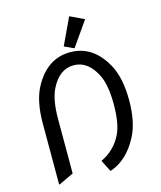

<svg xmlns="http://www.w3.org/2000/svg" viewBox="-139 -1060 988 1178"><g transform="rotate(-15 355.0 -470.5)"><path d="M87.9 19.5V-368.7Q87.9 -510.7 134.8 -596.7Q216.8 -747.1 362.3 -747.1Q508.3 -747.1 589.8 -596.7Q636.7 -510.7 636.7 -368.7Q636.7 -229 589.8 -140.6Q523.9 -16.6 418 19.5H413.1L376.5 -53.2Q463.4 -94.2 505.9 -178.7Q539.1 -243.7 539.1 -368.7Q539.1 -492.7 505.9 -558.6Q453.1 -664.1 362.3 -664.1Q271.5 -664.1 218.8 -558.6Q185.5 -492.7 185.5 -368.7V-24.4L92.8 19.5ZM413.6 -960H418.5L504.4 -918.9L396.5 -764.6H391.6L334.5 -791.5Z"/></g></svg>

Font: Nova Oval
Style: Book
Weight: 400
Version: Version 2.000